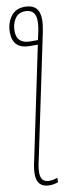

<svg xmlns="http://www.w3.org/2000/svg" viewBox="-109 -799 418 1072"><g transform="rotate(-10 100.0 -263.0)"><path d="M130 231V206Q121 209 109.5 212Q98 215 83 215Q35 215 35 161Q35 145 38 125Q41 105 46 86L192 -611Q200 -650 200 -679Q200 -766 117 -766Q64 -766 37 -728.5Q10 -691 10 -640Q10 -545 107 -545H152L20 86Q15 106 12 126Q9 146 9 164Q9 240 81 240Q96 240 109 237Q122 234 130 231ZM37 -642Q37 -683 56.5 -712Q76 -741 114 -741Q174 -741 174 -676Q174 -646 166 -611L157 -570H114Q37 -570 37 -642Z"/></g></svg>

Font: Noto Sans Display SemiCondensed Thin
Style: Italic
Weight: 250
Width: 4
Designer: Monotype Design team
Foundry: Monotype Imaging Inc.
Version: 1.000